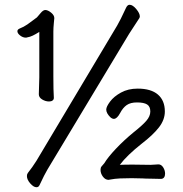

<svg xmlns="http://www.w3.org/2000/svg" viewBox="-20 -736 770 806"><path d="M186 -310Q171 -310 157 -318.5Q143 -327 143 -340V-341L145 -411V-602Q129 -592 117.5 -586.5Q106 -581 94 -579Q92 -578 88 -578Q76 -578 64.5 -587Q53 -596 53 -605Q53 -612 62 -616Q80 -623 95 -633.5Q110 -644 135 -663Q139 -667 150 -680.5Q161 -694 170 -694Q181 -694 194.5 -683Q208 -672 208 -660Q208 -655 206 -639Q204 -619 204 -603V-416Q204 -355 206 -326V-325Q206 -318 200.5 -314Q195 -310 186 -310ZM97 -10Q116 -34 133 -61L472 -629Q484 -649 509 -703Q515 -716 524 -716Q537 -716 552 -698Q567 -680 567 -667Q567 -664 565 -660Q548 -635 522 -594L179 -24Q167 -4 146 41Q142 50 133 50Q121 50 107 34Q93 18 93 3Q93 -5 97 -10ZM406 -37Q409 -41 412.5 -44.5Q416 -48 418 -51Q433 -76 466 -111Q499 -146 539 -179Q577 -209 594 -228.5Q611 -248 611 -268Q611 -289 597.5 -297.5Q584 -306 555 -306Q528 -306 512 -295Q496 -284 484 -261Q471 -237 458 -237Q451 -237 443 -244Q426 -261 426 -276Q426 -288 442 -309.5Q458 -331 488 -347.5Q518 -364 558 -364Q614 -364 643 -339Q672 -314 672 -268Q672 -233 647 -201Q622 -169 575 -133Q513 -84 483 -44Q503 -45 537 -45L612 -44Q621 -44 630 -45Q639 -46 645 -46Q657 -46 665 -33.5Q673 -21 673 -7Q673 3 668.5 9Q664 15 655 15L611 14Q591 14 579 13L533 12Q506 12 484 13Q462 14 441 18L436 19Q422 19 412 5.5Q402 -8 402 -23Q402 -32 406 -37Z"/></svg>

Font: Iansui 0.93
Style: Regular
Weight: 400
Designer: But Ko / Fontworks Inc.
Foundry: zi-hi.com / Fontworks Inc.
Version: Version 0.931